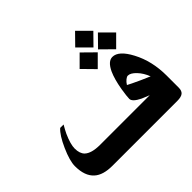

<svg xmlns="http://www.w3.org/2000/svg" viewBox="-139 -736 900 900"><g transform="rotate(-45 311.0 -285.5)"><path d="M461.9 -424.8 406.2 -369.1 346.7 -429.7 401.4 -484.4ZM588.9 -429.7 533.2 -374 472.7 -433.6 528.3 -490.2ZM518.6 -510.7 463.9 -455.1 403.3 -515.6 458 -571.3ZM557.6 -169.9Q544.9 -203.1 523.4 -225.6Q502 -248 484.4 -248Q477.5 -248 467.8 -240.2Q458 -232.4 450.2 -219.7Q463.9 -211.9 512.7 -189.5Q543.9 -175.8 557.6 -169.9ZM134.8 0Q73.2 0 43 -27.3Q8.8 -57.6 8.8 -123Q8.8 -158.2 35.2 -217.3Q61.5 -276.4 86.9 -298.8H109.4Q94.7 -273.4 87.9 -258.8Q66.4 -210.9 66.4 -182.6Q66.4 -149.4 83 -132.8Q106.4 -110.4 163.1 -110.4H492.2Q473.6 -118.2 454.1 -126Q412.1 -146.5 412.1 -166Q412.1 -181.6 418.9 -224.6Q428.7 -281.2 444.3 -315.4Q465.8 -361.3 495.1 -361.3Q536.1 -361.3 573.2 -291Q613.3 -215.8 613.3 -119.1V-39.1Q613.3 -18.6 602.1 -9.3Q590.8 0 564.5 0Z"/></g></svg>

Font: Thabit-Bold
Style: Bold
Weight: 700
Designer: Regenerated by Nadim Shaikli
Foundry: MAK Alagha
Version: 0.01